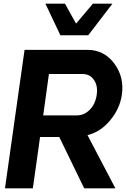

<svg xmlns="http://www.w3.org/2000/svg" viewBox="-20 -1020 683 1040"><path d="M307 -829 226 -1000H332L392 -892L483 -1000H589L458 -829ZM605 0H436L301 -278H197L158 0H7L113 -750H453Q544 -750 599 -676Q654 -602 640 -506Q629 -431 576.5 -368Q524 -305 454 -288ZM397 -395Q436 -395 466.5 -426Q497 -457 504 -507Q511 -555 489 -587Q467 -619 428 -619H245L214 -395Z"/></svg>

Font: Oakes Grotesk Bold
Style: Italic
Weight: 700
Italic angle: -8°
Designer: Samuel Oakes
Foundry: Samuel Oakes
Version: Version 1.000;PS 001.000;hotconv 1.0.88;makeotf.lib2.5.64775